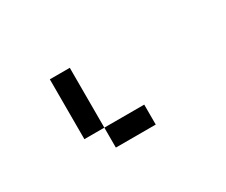

<svg xmlns="http://www.w3.org/2000/svg" viewBox="-56 -261 613 521"><g transform="rotate(-30 250.0 0.0)"><path d="M312.5 125V62.5H187.5V125ZM187.5 62.5V-125H125V62.5Z"/></g></svg>

Font: UnifontExMono
Style: Regular
Weight: 500
Version: Version 15.0.06